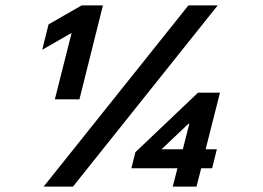

<svg xmlns="http://www.w3.org/2000/svg" viewBox="-20 -695 981 715"><path d="M184.2 -325 246.7 -572.5 139.2 -510.8H137.5L160.8 -604.2L284.2 -675H363.3L275.8 -325ZM623.3 0 640.8 -68.3H469.2L484.2 -128.3L717.5 -350H799.2L745.8 -139.2H787.5L770 -68.3H729.2L711.7 0ZM581.7 -139.2H660.8L685 -234.2H681.7ZM142.5 0 681.7 -675H790.8L251.7 0Z"/></svg>

Font: Funnel Sans
Style: Bold Italic
Weight: 700
Italic angle: -14.036°
Designer: NORD ID, Kristian Moeller
Foundry: Dicotype
Version: Version 1.000